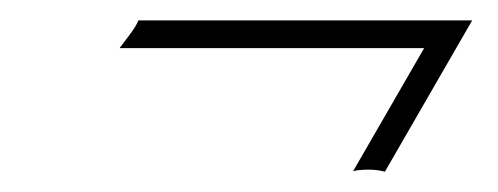

<svg xmlns="http://www.w3.org/2000/svg" viewBox="-20 -273 490 189"><path d="M358.9 -104Q351.1 -106 343.3 -106Q338.9 -106 335.2 -105.7Q331.5 -105.5 327.6 -104.5L397.5 -225.6H97.7Q100.6 -229.5 107.4 -238.5Q114.3 -247.6 116.2 -252.9H444.8Z"/></svg>

Font: Pinyon Script
Style: Regular
Weight: 400
Designer: Nicole Fally, Eben Sorkin
Foundry: Sorkin Type Co.
Version: Version 1.008; ttfautohint (v1.8.4.7-5d5b)